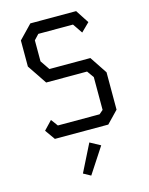

<svg xmlns="http://www.w3.org/2000/svg" viewBox="-139 -782 878 1134"><g transform="rotate(-15 300.0 -215.0)"><path d="M160 -696.5 80 -613.5V-454L160 -335H410L440 -293V-92.5L416 -72H161L130 -114L80 -61.5L123.5 0H450L520 -72.5V-301L449.5 -407H199L160 -464.5V-593L189.5 -624.5H401.5L442 -565L493 -615L440 -696.5ZM230.5 240.5 275 265 378 107.5 314.5 73Z"/></g></svg>

Font: Kode
Style: Regular
Weight: 400
Monospace: yes
Designer: Isa Ozler
Foundry: Kadena LLC
Version: Version 1.000;gftools[0.9.28]